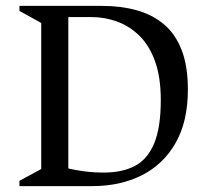

<svg xmlns="http://www.w3.org/2000/svg" viewBox="-20 -632 706 652"><path d="M46 0V-18L120 -58V-554L46 -595V-612H327Q390 -612 443 -597.5Q496 -583 535.5 -550.5Q575 -518 596.5 -463Q618 -408 618 -328Q618 -219 576 -146Q534 -73 461 -36.5Q388 0 294 0ZM212 -60Q236 -54 267.5 -50Q299 -46 333 -46Q395 -46 438 -68.5Q481 -91 503.5 -145Q526 -199 526 -292Q526 -370 506.5 -424Q487 -478 453 -511Q419 -544 377 -559Q335 -574 291 -574H212Z"/></svg>

Font: Ancizar Serif Light
Style: Regular
Weight: 400
Version: Version 8.100